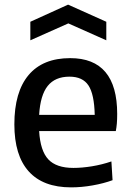

<svg xmlns="http://www.w3.org/2000/svg" viewBox="-20 -800 566 829"><path d="M111 -706 274 -780 439 -706V-626L275 -699L111 -626ZM287 9Q166 9 104 -60Q42 -129 42 -263Q42 -403 103.5 -476Q165 -549 283 -549Q486 -549 486 -308Q486 -284 484.5 -266.5Q483 -249 480 -234H149Q154 -149 188.5 -112Q223 -75 297 -75Q334 -75 377 -82Q420 -89 461 -103L466 -22Q428 -8 380 0.5Q332 9 287 9ZM280 -469Q218 -469 186 -429Q154 -389 149 -304H389Q387 -393 362 -431Q337 -469 280 -469Z"/></svg>

Font: Encode Sans Narrow
Style: Medium
Weight: 500
Designer: Pablo Impallari, Andres Torresi
Foundry: Pablo Impallari, Andres Torresi
Version: Version 1.000; ttfautohint (v1.00) -l 8 -r 50 -G 200 -x 14 -